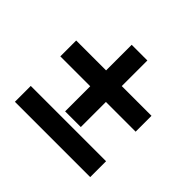

<svg xmlns="http://www.w3.org/2000/svg" viewBox="-133 -735 822 822"><g transform="rotate(45 278.0 -324.0)"><path d="M231 -184V-587H326V-184ZM50 -61V-157H506V-61ZM50 -336V-432H506V-336Z"/></g></svg>

Font: Fustat SemiBold
Style: Regular
Weight: 600
Designer: Mohamed Gaber, Khaled Hosny, Laura Garcia Mut
Foundry: Kief Type Foundry, Alif Type Foundry, Hard Type Foundry
Version: Version 1.007